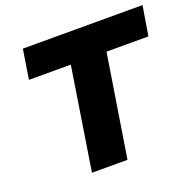

<svg xmlns="http://www.w3.org/2000/svg" viewBox="-124 -835 983 965"><g transform="rotate(-20 367.5 -352.5)"><path d="M208 0 294 -547H70L95 -705H735L709 -547H485L398 0Z"/></g></svg>

Font: Nunito Sans 8pt Black
Style: Italic
Weight: 900
Italic angle: -9°
Version: Version 3.101;gftools[0.9.27]